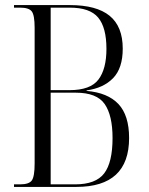

<svg xmlns="http://www.w3.org/2000/svg" viewBox="-20 -734 585 754"><path d="M35 0V-10H59Q94 -10 105 -25.5Q116 -41 116 -92V-625Q116 -675 104.5 -689.5Q93 -704 59 -704H35V-714H255Q359 -714 410.5 -672Q462 -630 462 -543Q462 -466 424 -427Q386 -388 320 -379V-377Q403 -370 445 -325.5Q487 -281 487 -192Q487 0 280 0ZM253 -380Q335 -380 366.5 -421.5Q398 -463 398 -542Q398 -626 365.5 -665Q333 -704 254 -704H179V-380ZM275 -10Q356 -10 389 -53Q422 -96 422 -192Q422 -281 391 -325.5Q360 -370 278 -370H179V-10Z"/></svg>

Font: Noto Serif Display Condensed Light
Style: Regular
Weight: 300
Width: 3
Designer: Monotype Design Team
Foundry: Monotype Imaging Inc.
Version: Version 2.009